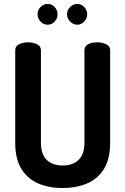

<svg xmlns="http://www.w3.org/2000/svg" viewBox="-20 -945 634 971"><path d="M297 6Q229 6 175 -16.5Q121 -39 89 -89.5Q57 -140 57 -223V-691Q57 -712 77 -721.5Q97 -731 122 -731Q146 -731 166.5 -721.5Q187 -712 187 -691V-223Q187 -165 216 -136.5Q245 -108 297 -108Q348 -108 377.5 -136.5Q407 -165 407 -223V-691Q407 -712 426.5 -721.5Q446 -731 472 -731Q496 -731 516.5 -721.5Q537 -712 537 -691V-223Q537 -140 505 -89.5Q473 -39 418.5 -16.5Q364 6 297 6ZM371 -820Q350 -820 334.5 -836Q319 -852 319 -873Q319 -894 334.5 -909.5Q350 -925 371 -925Q391 -925 406 -909.5Q421 -894 421 -873Q421 -852 406 -836Q391 -820 371 -820ZM221 -820Q200 -820 185 -836Q170 -852 170 -873Q170 -894 185 -909.5Q200 -925 221 -925Q242 -925 256.5 -909.5Q271 -894 271 -873Q271 -852 256.5 -836Q242 -820 221 -820Z"/></svg>

Font: Dosis
Style: Bold
Weight: 700
Designer: EdgarTolentino, PabloImpallari, IginoMarini
Foundry: EdgarTolentino, PabloImpallari, IginoMarini
Version: Version 3.001; ttfautohint (v1.8.2)